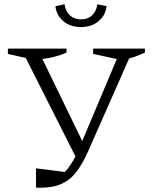

<svg xmlns="http://www.w3.org/2000/svg" viewBox="-20 -875 714 901"><path d="M149 5V-85L284 -68Q297 -81 309 -98.5Q321 -116 334 -141L101 -603L17 -622V-647H292V-628Q242 -606 179 -598L366 -213L528 -598L417 -622V-647H660V-628Q639 -619 621.5 -612Q604 -605 586 -601L394 -166Q368 -107 339 -69Q310 -31 269.5 -12.5Q229 6 169 6Q164 6 159 6Q154 6 149 5ZM360 -748Q310 -748 277.5 -775.5Q245 -803 240 -846L283 -855Q287 -822 308 -803Q329 -784 360 -784Q392 -784 412 -803Q432 -822 437 -855L480 -846Q476 -804 443 -776Q410 -748 360 -748Z"/></svg>

Font: Piazzolla SC Light
Style: Regular
Weight: 300
Designer: Juan Pablo del Peral
Foundry: Huerta Tipografica
Version: Version 1.330